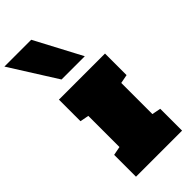

<svg xmlns="http://www.w3.org/2000/svg" viewBox="-376 -1144 1211 1211"><g transform="rotate(-45 229.0 -539.0)"><path d="M-48.3 -1078.1H190.9L356.4 -765.6H148.9ZM47.4 -687.5H458.5V-495.1L399.9 -483.9V-206.1L458.5 -194.8V0H47.4V-194.8L106 -206.1V-483.9L47.4 -495.1Z"/></g></svg>

Font: Holtwood One SC
Style: Regular
Weight: 400
Version: Version 1.000